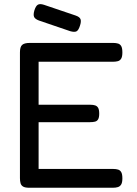

<svg xmlns="http://www.w3.org/2000/svg" viewBox="-20 -895 663 926"><path d="M120.8 10.5Q101.2 10.5 91.6 4.9Q82 -0.8 79.1 -11.4Q76.2 -22 76.2 -35.8V-642.8Q76.2 -668.5 86.6 -678.2Q97 -688 123.8 -688H525.8Q539.8 -688 549.8 -684.8Q559.8 -681.5 565 -671.9Q570.2 -662.2 570.2 -641.8Q570.2 -622.2 564.6 -612.6Q559 -603 548.9 -600.1Q538.8 -597.2 524.8 -597.2H166.2V-389.8H415.8Q429.8 -389.8 439.1 -386.6Q448.5 -383.5 453.5 -374.6Q458.5 -365.8 458.5 -346.8Q458.5 -329 453.5 -320Q448.5 -311 438.5 -308.4Q428.5 -305.8 413.8 -305.8H166.2V-80.2H525.8Q539.8 -80.2 549.8 -77Q559.8 -73.8 565 -64.1Q570.2 -54.5 570.2 -34.8Q570.2 -15.2 564.6 -5.6Q559 4 548.9 7.2Q538.8 10.5 524.8 10.5ZM319 -744.5 168 -796Q149 -803 144.4 -813.6Q139.8 -824.2 145.8 -844.8Q152.8 -867 163 -872.5Q173.2 -878 192.2 -871.8L344.5 -820.2Q364.2 -813.5 368.4 -802.4Q372.5 -791.2 365.5 -770.5Q358.5 -748.5 348.8 -743.8Q339 -739 319 -744.5Z"/></svg>

Font: Fredoka Light
Style: Regular
Weight: 300
Designer: Ben Nathan
Foundry: Milena B. Brandão, Ben Nathan
Version: Version 2.001